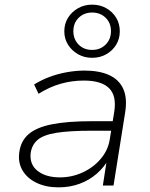

<svg xmlns="http://www.w3.org/2000/svg" viewBox="-20 -799 648 827"><path d="M232 8Q178 8 137.5 -11.5Q97 -31 77 -65Q57 -99 63 -142Q69 -191 102.5 -220.5Q136 -250 203 -263.5Q270 -277 377 -277H479L472 -236H376Q279 -236 223 -227Q167 -218 142 -196.5Q117 -175 112 -139Q107 -90 142.5 -62.5Q178 -35 238 -35Q290 -35 336.5 -56.5Q383 -78 414.5 -115.5Q446 -153 453 -200L472 -317Q483 -386 450 -419Q417 -452 341 -452Q289 -452 240.5 -438Q192 -424 146 -395L127 -435Q157 -454 193 -467.5Q229 -481 268 -488Q307 -495 344 -495Q408 -495 450.5 -475.5Q493 -456 511 -416Q529 -376 519 -314L469 0H423L441 -116H449Q430 -80 397.5 -51.5Q365 -23 323 -7.5Q281 8 232 8ZM377 -550Q343 -550 316 -565.5Q289 -581 273 -606.5Q257 -632 257 -664Q257 -697 273 -722.5Q289 -748 316 -763.5Q343 -779 377 -779Q411 -779 438 -763.5Q465 -748 480.5 -722.5Q496 -697 496 -664Q496 -632 480.5 -606.5Q465 -581 438 -565.5Q411 -550 377 -550ZM377 -584Q412 -584 435 -607Q458 -630 458 -665Q458 -700 435 -722.5Q412 -745 377 -745Q342 -745 319 -722.5Q296 -700 296 -665Q296 -630 318.5 -607Q341 -584 377 -584Z"/></svg>

Font: Nunito Sans 10pt SemiExpanded ExtraLight
Style: Italic
Weight: 250
Width: 6
Italic angle: -9°
Designer: Vernon Adams
Foundry: Vernon Adams
Version: Version 3.101;gftools[0.9.27]